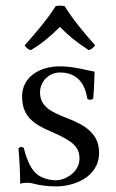

<svg xmlns="http://www.w3.org/2000/svg" viewBox="-20 -656 414 686"><path d="M46 -126C50 -79 52 -40 52 0C62 -2 71 -3 76 -3C83 -3 88 -3 95 -1C121 6 147 10 182 10C235 10 334 -17 334 -111C334 -176 287 -208 222 -233C165 -255 123 -274 123 -326C123 -365 155 -397 194 -397C229 -397 280 -384 292 -303C298 -298 307 -298 313 -304C316 -338 317 -369 318 -400C288 -405 244 -419 194 -419C118 -419 59 -378.3 59 -312C59 -242 96.3 -214 164 -185C242.3 -151.4 264 -130 264 -89C264 -42 215 -12 180 -12C143 -12 117 -28 107 -38C84 -60 71 -103 65 -127C59 -133 52 -132 46 -126ZM211 -634C200.2 -636.5 189.7 -636.3 179 -634C150 -588 104 -534 68 -494C74 -485 81 -479 90 -477C129 -499 162 -528 194 -560C224 -529 259 -501 297 -477C306.4 -478.9 315 -487 320 -494C284 -534 240 -587 211 -634Z"/></svg>

Font: Libertinus Serif Display
Style: Regular
Weight: 400
Designer: Philipp H. Poll
Foundry: Khaled Hosny
Version: Version 6.1